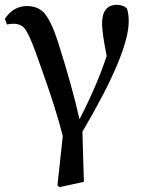

<svg xmlns="http://www.w3.org/2000/svg" viewBox="-20 -561 595 792"><path d="M326 189 320 -18C447 -233 511 -385 511 -473C511 -492 509 -509 504 -525C494 -536 480 -541 462 -541C421 -541 401 -515 401 -462C401 -440 407 -396 420 -330C394 -251 357 -164 308 -69C287 -162 258 -266 221 -382C201 -445 181 -488 160 -510C143 -527 120 -536 92 -536C53 -536 23 -518 0 -483L9 -460C18 -462 27 -463 36 -463C56 -463 72 -456 83 -442C94 -427 108 -397 125 -351C129 -339 136 -320 145 -295C189 -174 220 -75 239 0L217 203L225 211Z"/></svg>

Font: AllPunType SemiBold
Style: Regular
Weight: 600
Version: 1.0